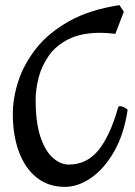

<svg xmlns="http://www.w3.org/2000/svg" viewBox="-20 -697 528 749"><path d="M233 32Q169 32 123.5 -4Q78 -40 54 -104.5Q30 -169 30 -252Q30 -314 51.5 -380.5Q73 -447 121 -508Q169 -569 249 -614Q329 -659 446 -677L463 -651L430 -565Q414 -567 399.5 -568Q385 -569 371 -569Q297 -569 248 -544.5Q199 -520 171 -480.5Q143 -441 131 -395Q119 -349 119 -307Q119 -220 137.5 -164Q156 -108 186 -81.5Q216 -55 248 -55Q318 -55 363.5 -110.5Q409 -166 440 -275Q442 -283 447 -283Q452 -283 460.5 -280Q469 -277 478 -269Q464 -174 425.5 -106.5Q387 -39 336 -3.5Q285 32 233 32Z"/></svg>

Font: Julee
Style: Regular
Weight: 400
Designer: Julian Tunni
Foundry: Julian Tunni
Version: Version 1.002; ttfautohint (v1.8.4.7-5d5b);gftools[0.9.23]